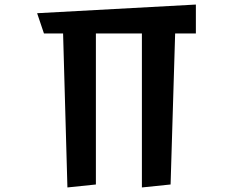

<svg xmlns="http://www.w3.org/2000/svg" viewBox="-20 -810 1040 843"><path d="M603 13V-663H401V0L276 13L257 -663H173L143 -752L840 -790V-663H749L729 0Z"/></svg>

Font: RocknRoll One
Style: Regular
Weight: 400
Designer: Fontworks Inc.
Foundry: Fontworks Inc.
Version: Version 1.100